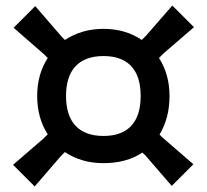

<svg xmlns="http://www.w3.org/2000/svg" viewBox="-20 -718 745 692"><path d="M566 -222 677 -126 599 -48 503 -159 493 -168Q436 -130 353 -130Q273 -130 214 -170L199 -155L105 -46L27 -124L136 -218L152 -234Q114 -293 114 -372Q114 -450 152 -509L139 -522L29 -618L107 -696L203 -585L214 -574Q275 -614 353 -614Q432 -614 491 -574L506 -589L601 -698L679 -620L570 -526L553 -509Q591 -450 591 -372Q591 -293 555 -233ZM487 -372Q487 -443 453 -479.5Q419 -516 353 -516Q287 -516 252.5 -479.5Q218 -443 218 -372Q218 -301 252.5 -264.5Q287 -228 353 -228Q419 -228 453 -264.5Q487 -301 487 -372Z"/></svg>

Font: Farro
Style: Regular
Weight: 400
Designer: Aceler Chua
Foundry: Grayscale Limited
Version: Version 1.101